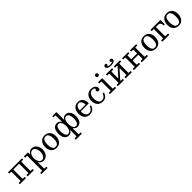

<svg xmlns="http://www.w3.org/2000/svg" viewBox="676 -3236 5943 5943"><g transform="rotate(-45 3647.0 -265.0)"><path d="M227.5 -75.5V-445.5Q227.5 -458.5 231.5 -461.8Q235.5 -465 247.5 -465H461.5Q473 -465 477.8 -460.5Q482.5 -456 482.5 -444.5V-74.5Q482.5 -61.5 478.5 -58.2Q474.5 -55 462.5 -55H405Q397 -55 394.8 -52Q392.5 -49 392.5 -40.5V-15.5Q392.5 -7.5 394 -3.8Q395.5 0 403.5 0H647Q655.5 0 659 -1.5Q662.5 -3 662.5 -11V-40Q662.5 -48.5 660.2 -51.8Q658 -55 649.5 -55H590.5Q577.5 -55 575 -59.8Q572.5 -64.5 572.5 -77.5V-451Q572.5 -460.5 576.2 -462.8Q580 -465 589.5 -465H644.5Q654.5 -465 658.5 -467.8Q662.5 -470.5 662.5 -481V-504Q662.5 -513.5 660 -516.8Q657.5 -520 648.5 -520H63Q55 -520 51.2 -518.8Q47.5 -517.5 47.5 -509V-480Q47.5 -471.5 50 -468.2Q52.5 -465 60.5 -465H119.5Q132.5 -465 135 -460.2Q137.5 -455.5 137.5 -442.5V-69Q137.5 -59.5 134 -57.2Q130.5 -55 120.5 -55H65.5Q56 -55 51.8 -52.2Q47.5 -49.5 47.5 -39V-16Q47.5 -6.5 50 -3.2Q52.5 0 61.5 0H303.5Q312 0 314.8 -3Q317.5 -6 317.5 -15V-38Q317.5 -49 313.8 -52Q310 -55 300 -55H248.5Q227.5 -55 227.5 -75.5Z M922.5 -260Q922.5 -317 940.5 -366.8Q958.5 -416.5 991.8 -447.2Q1025 -478 1070.5 -478Q1112.5 -478 1144 -447.2Q1175.5 -416.5 1193 -366.8Q1210.5 -317 1210.5 -260Q1210.5 -203 1193 -153.2Q1175.5 -103.5 1144 -72.8Q1112.5 -42 1070.5 -42Q1025 -42 991.8 -72.8Q958.5 -103.5 940.5 -153.2Q922.5 -203 922.5 -260ZM742.5 -485Q742.5 -474 745.2 -469.5Q748 -465 760 -465H810Q822.5 -465 827.5 -462Q832.5 -459 832.5 -446V172Q832.5 186 829.8 190.5Q827 195 813 195H756Q746.5 195 744.5 198.5Q742.5 202 742.5 212V232Q742.5 241.5 745.2 245.8Q748 250 758 250H997Q1007.5 250 1010 247.8Q1012.5 245.5 1012.5 234.5V214Q1012.5 202 1009.5 198.5Q1006.5 195 995 195H946Q931 195 926.8 191.2Q922.5 187.5 922.5 172V-39Q922.5 -79 927 -82.2Q931.5 -85.5 942.5 -69Q967.5 -32 1004.8 -11.5Q1042 9 1088.5 9Q1148 9 1198.5 -22.8Q1249 -54.5 1279.8 -114.8Q1310.5 -175 1310.5 -260Q1310.5 -345 1279.8 -405.5Q1249 -466 1198.5 -498Q1148 -530 1088.5 -530Q1038 -530 997 -503.8Q956 -477.5 931.5 -433Q927 -425 924.8 -426.2Q922.5 -427.5 922.5 -446V-503Q922.5 -514.5 919 -517.2Q915.5 -520 904 -520H761Q751.5 -520 747 -517.5Q742.5 -515 742.5 -504Z M1520.5 -270Q1520.5 -309 1526.2 -347.2Q1532 -385.5 1546.5 -416.5Q1561 -447.5 1587.2 -466.2Q1613.5 -485 1654.5 -485Q1709 -485 1738 -452Q1767 -419 1777.8 -365.5Q1788.5 -312 1788.5 -250Q1788.5 -211 1782.8 -172.8Q1777 -134.5 1762.5 -103.5Q1748 -72.5 1721.8 -53.8Q1695.5 -35 1654.5 -35Q1600 -35 1571 -68Q1542 -101 1531.2 -154.5Q1520.5 -208 1520.5 -270ZM1415.5 -250Q1415.5 -197.5 1430.2 -150.5Q1445 -103.5 1474.8 -67.5Q1504.5 -31.5 1549.2 -10.8Q1594 10 1654.5 10Q1735 10 1788 -26.8Q1841 -63.5 1867.2 -126.8Q1893.5 -190 1893.5 -270Q1893.5 -322.5 1878.8 -369.5Q1864 -416.5 1834.2 -452.5Q1804.5 -488.5 1759.8 -509.2Q1715 -530 1654.5 -530Q1594 -530 1549.2 -509Q1504.5 -488 1474.8 -450Q1445 -412 1430.2 -361Q1415.5 -310 1415.5 -250Z M1996 -260Q1996 -175 2019.8 -114.5Q2043.5 -54 2087.2 -22Q2131 10 2190.5 10Q2225.5 10 2250.5 -0.8Q2275.5 -11.5 2293.8 -30Q2312 -48.5 2326 -71.5Q2332.5 -82 2335.8 -79.2Q2339 -76.5 2339 -63.5V172Q2339 186 2336.2 190.5Q2333.5 195 2319.5 195H2262.5Q2253 195 2251 198.5Q2249 202 2249 212V232Q2249 241.5 2251.8 245.8Q2254.5 250 2264.5 250H2503.5Q2514 250 2516.5 247.8Q2519 245.5 2519 234.5V214Q2519 202 2516 198.5Q2513 195 2501.5 195H2452.5Q2437.5 195 2433.2 191.2Q2429 187.5 2429 172V-24Q2429 -64 2432.2 -66.5Q2435.5 -69 2449 -54Q2465.5 -36 2482 -21.8Q2498.5 -7.5 2520 0.8Q2541.5 9 2572.5 9Q2632 9 2677 -22.8Q2722 -54.5 2747 -114.8Q2772 -175 2772 -260Q2772 -345 2747 -405.5Q2722 -466 2677 -498Q2632 -530 2572.5 -530Q2522 -530 2492.2 -507.5Q2462.5 -485 2438 -448Q2433 -440 2431 -441.2Q2429 -442.5 2429 -461V-765Q2429 -775 2424 -777.5Q2419 -780 2409.5 -780H2260.5Q2255 -780 2252 -778.2Q2249 -776.5 2249 -770.5V-737.5Q2249 -731 2250.5 -728Q2252 -725 2258 -725H2323Q2333 -725 2336 -723.2Q2339 -721.5 2339 -711.5V-461.5Q2339 -441.5 2337.2 -440Q2335.5 -438.5 2330 -447.5Q2308.5 -482 2275.5 -505.5Q2242.5 -529 2190.5 -529Q2131 -529 2087.2 -497.2Q2043.5 -465.5 2019.8 -405.2Q1996 -345 1996 -260ZM2429 -260Q2429 -317 2441.5 -366.8Q2454 -416.5 2481.5 -447.2Q2509 -478 2554.5 -478Q2596.5 -478 2622.5 -447.2Q2648.5 -416.5 2660.2 -366.8Q2672 -317 2672 -260Q2672 -203 2660.2 -153.2Q2648.5 -103.5 2622.5 -72.8Q2596.5 -42 2554.5 -42Q2509 -42 2481.5 -72.8Q2454 -103.5 2441.5 -153.2Q2429 -203 2429 -260ZM2096 -260Q2096 -317 2106.8 -366.8Q2117.5 -416.5 2142 -447.2Q2166.5 -478 2208.5 -478Q2254 -478 2282.8 -447.2Q2311.5 -416.5 2325.2 -366.8Q2339 -317 2339 -260Q2339 -203 2325.2 -153.2Q2311.5 -103.5 2282.8 -72.8Q2254 -42 2208.5 -42Q2166.5 -42 2142 -72.8Q2117.5 -103.5 2106.8 -153.2Q2096 -203 2096 -260Z M2874.5 -250Q2874.5 -197.5 2889.8 -150.5Q2905 -103.5 2934.5 -67.5Q2964 -31.5 3007.5 -10.8Q3051 10 3107.5 10Q3171 10 3215.5 -12Q3260 -34 3288 -72.8Q3316 -111.5 3330 -162.5Q3331.5 -168 3329.5 -170.5Q3327.5 -173 3320 -173H3291Q3283.5 -173 3281.5 -169.8Q3279.5 -166.5 3277.5 -161Q3264.5 -124.5 3242.5 -97Q3220.5 -69.5 3189.8 -54.2Q3159 -39 3119.5 -39Q3068 -39 3036.2 -67.8Q3004.5 -96.5 2990 -144Q2975.5 -191.5 2975.5 -246.5Q2975.5 -255 2979.8 -258Q2984 -261 2992 -261H3313.5Q3324 -261 3327.8 -263.2Q3331.5 -265.5 3331.5 -275.5Q3331.5 -311 3324.5 -347.2Q3317.5 -383.5 3302 -416.2Q3286.5 -449 3261.2 -474.8Q3236 -500.5 3199.8 -515.2Q3163.5 -530 3114.5 -530Q3054 -530 3009 -509Q2964 -488 2934 -450Q2904 -412 2889.2 -361Q2874.5 -310 2874.5 -250ZM2991.5 -304Q2982.5 -304 2980 -306.5Q2977.5 -309 2977.5 -316.5Q2977.5 -356 2992.5 -395Q3007.5 -434 3038 -460Q3068.5 -486 3114.5 -486Q3145 -486 3167 -468.5Q3189 -451 3203.5 -423.8Q3218 -396.5 3225 -366.8Q3232 -337 3232 -312Q3232 -307 3229.8 -305.5Q3227.5 -304 3217.5 -304Z M3437.5 -260Q3437.5 -204 3452 -155Q3466.5 -106 3496.8 -68.8Q3527 -31.5 3573.8 -10.8Q3620.5 10 3684.5 10Q3743.5 10 3785.2 -12.2Q3827 -34.5 3854.5 -73.8Q3882 -113 3898 -164Q3900 -169.5 3898.2 -171.2Q3896.5 -173 3888.5 -173H3857.5Q3850.5 -173 3848 -170.8Q3845.5 -168.5 3843.5 -163.5Q3824 -107.5 3785 -73.2Q3746 -39 3686.5 -39Q3632 -39 3599.5 -70.5Q3567 -102 3552.8 -152.5Q3538.5 -203 3538.5 -260Q3538.5 -303 3548 -342.8Q3557.5 -382.5 3576.8 -414.2Q3596 -446 3625.8 -464.5Q3655.5 -483 3696.5 -483Q3737 -483 3765.2 -470.2Q3793.5 -457.5 3793.5 -437Q3793.5 -425.5 3785.5 -418Q3777.5 -410.5 3769.5 -400.8Q3761.5 -391 3761.5 -373Q3761.5 -345.5 3780 -330.2Q3798.5 -315 3818.5 -315Q3833 -315 3847.8 -321.5Q3862.5 -328 3872.5 -342.5Q3882.5 -357 3882.5 -381Q3882.5 -422 3859 -455.8Q3835.5 -489.5 3791.5 -509.8Q3747.5 -530 3686.5 -530Q3626 -530 3579.8 -509.2Q3533.5 -488.5 3501.8 -451.2Q3470 -414 3453.8 -365.2Q3437.5 -316.5 3437.5 -260Z M4063 -700Q4063 -675.5 4080.8 -657.8Q4098.5 -640 4123 -640Q4148 -640 4165.5 -657.8Q4183 -675.5 4183 -700Q4183 -725 4165.5 -742.5Q4148 -760 4123 -760Q4098.5 -760 4080.8 -742.5Q4063 -725 4063 -700ZM4071 -465Q4083 -465 4083 -453V-69Q4083 -61 4081.5 -58Q4080 -55 4071.5 -55H4009.5Q4000.5 -55 3996.8 -52.5Q3993 -50 3993 -40V-12Q3993 -4 3996.5 -2Q4000 0 4008.5 0H4253.5Q4260.5 0 4261.8 -2.5Q4263 -5 4263 -12V-45Q4263 -52 4260.5 -53.5Q4258 -55 4251 -55H4183.5Q4177.5 -55 4175.2 -57.8Q4173 -60.5 4173 -67V-509.5Q4173 -516 4171.2 -518Q4169.5 -520 4163.5 -520H4005Q3993 -520 3993 -507V-477Q3993 -469.5 3994.5 -467.2Q3996 -465 4003.5 -465Z M4759.5 -760.5Q4737 -760.5 4721.8 -747Q4706.5 -733.5 4706.5 -713Q4706.5 -703.5 4711.5 -697.8Q4716.5 -692 4723.2 -687.8Q4730 -683.5 4735 -679Q4740 -674.5 4740 -668.5Q4740 -657 4717.2 -648.5Q4694.5 -640 4651.5 -640Q4604 -640 4579.2 -648Q4554.5 -656 4554.5 -668.5Q4554.5 -674.5 4559.5 -678.8Q4564.5 -683 4571.2 -687.5Q4578 -692 4583 -698Q4588 -704 4588 -713Q4588 -733.5 4572.8 -747Q4557.5 -760.5 4535 -760.5Q4508.5 -760.5 4491 -744Q4473.5 -727.5 4473.5 -701.5Q4473.5 -654 4520.5 -626.2Q4567.5 -598.5 4647.5 -598.5Q4727 -598.5 4774 -626Q4821 -653.5 4821 -700.5Q4821 -727 4803.5 -743.8Q4786 -760.5 4759.5 -760.5ZM4863 -77.5V-452Q4863 -461.5 4866.8 -463.8Q4870.5 -466 4880 -466H4935Q4945 -466 4949 -468.8Q4953 -471.5 4953 -482V-505Q4953 -514.5 4950.5 -517.8Q4948 -521 4939 -521H4697Q4688.5 -521 4685.8 -518Q4683 -515 4683 -506V-483Q4683 -472 4686.8 -469Q4690.5 -466 4700.5 -466H4752Q4763.5 -466 4768.2 -464Q4773 -462 4773 -450.5Q4773 -448.5 4772 -445Q4771 -441.5 4768.5 -438.5L4530.5 -171.5Q4521.5 -161.5 4519.8 -169Q4518 -176.5 4518 -196V-446.5Q4518 -459.5 4522 -462.8Q4526 -466 4538 -466H4595.5Q4603.5 -466 4605.8 -469.2Q4608 -472.5 4608 -480.5V-505.5Q4608 -514 4606.5 -517.5Q4605 -521 4597 -521H4353.5Q4345.5 -521 4341.8 -519.8Q4338 -518.5 4338 -510V-481Q4338 -472.5 4340.5 -469.2Q4343 -466 4351 -466H4410Q4423 -466 4425.5 -461.2Q4428 -456.5 4428 -443.5V-69Q4428 -59.5 4424.5 -57.2Q4421 -55 4411 -55H4356Q4346.5 -55 4342.2 -52.2Q4338 -49.5 4338 -39V-16Q4338 -6.5 4340.5 -3.2Q4343 0 4352 0H4594Q4602.5 0 4605.2 -3Q4608 -6 4608 -15V-38Q4608 -49 4604.2 -52Q4600.5 -55 4590.5 -55H4539Q4529.5 -55 4524 -58Q4518.5 -61 4518.5 -68.5Q4518.5 -75 4521 -77.8Q4523.5 -80.5 4526.5 -84L4763 -350Q4769.5 -357 4771.2 -350.8Q4773 -344.5 4773 -329.5V-74.5Q4773 -61.5 4769 -58.2Q4765 -55 4753 -55H4695.5Q4687.5 -55 4685.2 -52Q4683 -49 4683 -40.5V-15.5Q4683 -7.5 4684.5 -3.8Q4686 0 4694 0H4937.5Q4946 0 4949.5 -1.5Q4953 -3 4953 -11V-40Q4953 -48.5 4950.8 -51.8Q4948.5 -55 4940 -55H4881Q4868 -55 4865.5 -59.8Q4863 -64.5 4863 -77.5Z M5568 -77.5V-451Q5568 -460.5 5571.8 -462.8Q5575.5 -465 5585 -465H5640Q5650 -465 5654 -467.8Q5658 -470.5 5658 -481V-504Q5658 -513.5 5655.5 -516.8Q5653 -520 5644 -520H5402Q5393.5 -520 5390.8 -517Q5388 -514 5388 -505V-482Q5388 -471 5391.8 -468Q5395.5 -465 5405.5 -465H5457Q5468.5 -465 5473.2 -460.5Q5478 -456 5478 -444.5V-311Q5478 -300 5476 -298Q5474 -296 5463 -296H5243Q5229.5 -296 5226.2 -300.5Q5223 -305 5223 -317.5V-445.5Q5223 -458.5 5227 -461.8Q5231 -465 5243 -465H5300.5Q5308.5 -465 5310.8 -468.2Q5313 -471.5 5313 -479.5V-504.5Q5313 -513 5311.5 -516.5Q5310 -520 5302 -520H5058.5Q5050.5 -520 5046.8 -518.8Q5043 -517.5 5043 -509V-480Q5043 -471.5 5045.5 -468.2Q5048 -465 5056 -465H5115Q5128 -465 5130.5 -460.2Q5133 -455.5 5133 -442.5V-69Q5133 -59.5 5129.5 -57.2Q5126 -55 5116 -55H5061Q5051.5 -55 5047.2 -52.2Q5043 -49.5 5043 -39V-16Q5043 -6.5 5045.5 -3.2Q5048 0 5057 0H5299Q5307.5 0 5310.2 -3Q5313 -6 5313 -15V-38Q5313 -49 5309.2 -52Q5305.5 -55 5295.5 -55H5244Q5223 -55 5223 -75.5V-218Q5223 -234 5227.8 -237.5Q5232.5 -241 5247.5 -241H5462.5Q5472 -241 5475 -237.8Q5478 -234.5 5478 -225.5V-74.5Q5478 -61.5 5474 -58.2Q5470 -55 5458 -55H5400.5Q5392.5 -55 5390.2 -52Q5388 -49 5388 -40.5V-15.5Q5388 -7.5 5389.5 -3.8Q5391 0 5399 0H5642.5Q5651 0 5654.5 -1.5Q5658 -3 5658 -11V-40Q5658 -48.5 5655.8 -51.8Q5653.5 -55 5645 -55H5586Q5573 -55 5570.5 -59.8Q5568 -64.5 5568 -77.5Z M5863 -270Q5863 -309 5868.8 -347.2Q5874.5 -385.5 5889 -416.5Q5903.5 -447.5 5929.8 -466.2Q5956 -485 5997 -485Q6051.5 -485 6080.5 -452Q6109.5 -419 6120.2 -365.5Q6131 -312 6131 -250Q6131 -211 6125.2 -172.8Q6119.5 -134.5 6105 -103.5Q6090.5 -72.5 6064.2 -53.8Q6038 -35 5997 -35Q5942.5 -35 5913.5 -68Q5884.5 -101 5873.8 -154.5Q5863 -208 5863 -270ZM5758 -250Q5758 -197.5 5772.8 -150.5Q5787.5 -103.5 5817.2 -67.5Q5847 -31.5 5891.8 -10.8Q5936.5 10 5997 10Q6077.5 10 6130.5 -26.8Q6183.5 -63.5 6209.8 -126.8Q6236 -190 6236 -270Q6236 -322.5 6221.2 -369.5Q6206.5 -416.5 6176.8 -452.5Q6147 -488.5 6102.2 -509.2Q6057.5 -530 5997 -530Q5936.5 -530 5891.8 -509Q5847 -488 5817.2 -450Q5787.5 -412 5772.8 -361Q5758 -310 5758 -250Z M6362.5 -465Q6372.5 -465 6374.8 -462.5Q6377 -460 6377 -450V-70Q6377 -55 6363.5 -55H6300.5Q6294 -55 6290.5 -53.8Q6287 -52.5 6287 -46V-10Q6287 -2.5 6289.5 -1.2Q6292 0 6299.5 0H6575.5Q6584.5 0 6588.2 -2.8Q6592 -5.5 6592 -15V-45Q6592 -52 6588.5 -53.5Q6585 -55 6578 -55H6491Q6478.5 -55 6472.8 -59Q6467 -63 6467 -75V-446.5Q6467 -455 6473.2 -460Q6479.5 -465 6489 -465H6537Q6587 -465 6616.2 -451.8Q6645.5 -438.5 6658.5 -410.2Q6671.5 -382 6672 -337Q6672 -330 6673.2 -327.5Q6674.5 -325 6682 -325H6708Q6715 -325 6718.5 -326.5Q6722 -328 6722 -335V-505.5Q6722 -514 6720 -517Q6718 -520 6710 -520H6294.5Q6287 -520 6287 -510.5V-476Q6287 -468.5 6289.5 -466.8Q6292 -465 6299 -465Z M6868 -270Q6868 -309 6873.8 -347.2Q6879.5 -385.5 6894 -416.5Q6908.5 -447.5 6934.8 -466.2Q6961 -485 7002 -485Q7056.5 -485 7085.5 -452Q7114.5 -419 7125.2 -365.5Q7136 -312 7136 -250Q7136 -211 7130.2 -172.8Q7124.5 -134.5 7110 -103.5Q7095.5 -72.5 7069.2 -53.8Q7043 -35 7002 -35Q6947.5 -35 6918.5 -68Q6889.5 -101 6878.8 -154.5Q6868 -208 6868 -270ZM6763 -250Q6763 -197.5 6777.8 -150.5Q6792.5 -103.5 6822.2 -67.5Q6852 -31.5 6896.8 -10.8Q6941.5 10 7002 10Q7082.5 10 7135.5 -26.8Q7188.5 -63.5 7214.8 -126.8Q7241 -190 7241 -270Q7241 -322.5 7226.2 -369.5Q7211.5 -416.5 7181.8 -452.5Q7152 -488.5 7107.2 -509.2Q7062.5 -530 7002 -530Q6941.5 -530 6896.8 -509Q6852 -488 6822.2 -450Q6792.5 -412 6777.8 -361Q6763 -310 6763 -250Z"/></g></svg>

Font: Besley
Style: Regular
Weight: 400
Designer: Owen Earl
Foundry: indestructible type*
Version: Version 4.000